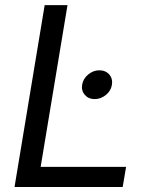

<svg xmlns="http://www.w3.org/2000/svg" viewBox="-20 -748 592 768"><path d="M38.1 0 158.7 -727.5H250L142.6 -80.6H484.4L470.7 0ZM358.4 -351.6Q334 -351.6 319.3 -368.4Q304.7 -385.3 308.6 -409.2Q312.5 -433.1 332.8 -450Q353 -466.8 377.4 -466.8Q402.3 -466.8 417 -450Q431.6 -433.1 427.7 -409.2Q424.3 -385.3 403.8 -368.4Q383.3 -351.6 358.4 -351.6Z"/></svg>

Font: Inter 20pt
Style: Italic
Weight: 400
Italic angle: -9.3988°
Version: Version 4.001;git-66647c0bb